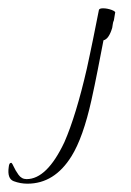

<svg xmlns="http://www.w3.org/2000/svg" viewBox="-157 -251 315 462"><path d="M-91 191Q-108 191 -124 185Q-140 179 -136 151Q-135 141 -131 141Q-129 139 -124.5 149Q-120 159 -112.5 169.5Q-105 180 -93 180Q-44 180 -2 91Q26 27 52 -86Q56 -103 59.5 -121Q63 -139 67 -157L81 -227Q82 -231 91 -231Q101 -231 112 -227Q122 -223 120 -220L117 -202Q115 -198 114.5 -193.5Q114 -189 113 -184Q105 -157 92 -154L78 -82Q71 -46 63 -10Q43 80 15 125Q-26 191 -91 191Z"/></svg>

Font: Lovers Quarrel
Style: Regular
Weight: 400
Designer: Robert E. Leuschke
Foundry: Robert E. Leuschke
Version: Version 1.010; ttfautohint (v1.8.3)